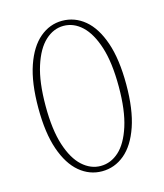

<svg xmlns="http://www.w3.org/2000/svg" viewBox="-104 -745 716 837"><g transform="rotate(-15 254.5 -326.5)"><path d="M254 13Q198 13 153 -24.5Q108 -62 82 -137Q56 -212 56 -325Q56 -439 82 -514.5Q108 -590 153 -628Q198 -666 254 -666Q311 -666 356 -628.5Q401 -591 427 -515.5Q453 -440 453 -326Q453 -213 427 -137.5Q401 -62 356 -24.5Q311 13 254 13ZM254 -11Q300 -11 337 -44.5Q374 -78 396.5 -148Q419 -218 419 -325Q419 -434 396.5 -504Q374 -574 337 -608.5Q300 -643 254 -643Q209 -643 171.5 -608.5Q134 -574 111.5 -503.5Q89 -433 89 -325Q89 -218 111.5 -148.5Q134 -79 171.5 -45Q209 -11 254 -11Z"/></g></svg>

Font: Source Serif 4 SmText ExtraLight
Style: Regular
Weight: 200
Designer: Frank Grießhammer
Foundry: Adobe
Version: Version 4.005;hotconv 1.1.0;makeotfexe 2.6.0